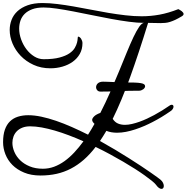

<svg xmlns="http://www.w3.org/2000/svg" viewBox="-20 -884 1212 1247"><path d="M1085 -200.7Q1090.8 -203.6 1095.7 -203.6Q1101.1 -203.6 1104 -200Q1106.9 -196.3 1106.9 -190.9Q1106.9 -184.1 1101.6 -175.5Q1096.2 -167 1085 -160.2Q1056.6 -140.6 1028.1 -123.3Q999.5 -106 969.7 -90.8Q944.3 -77.6 916 -65.4Q887.7 -53.2 858.2 -43.5Q828.6 -33.7 798.6 -27.8Q768.6 -22 740.2 -22Q701.2 -22 670.9 -34.2Q660.6 -16.6 650.1 -0.2Q639.6 16.1 629.4 31.7Q679.7 59.6 727.3 88.1Q774.9 116.7 817.1 143.3Q859.4 169.9 895.3 193.8Q931.2 217.8 958 236.3Q984.9 254.9 1001.5 267.1Q1018.1 279.3 1022 282.7Q1033.7 292.5 1038.8 303.5Q1043.9 314.5 1043.9 323.7Q1043.9 332 1040 337.4Q1036.1 342.8 1029.3 342.8Q1021 342.8 1012 336.4Q1002.9 330.1 991.7 314.5Q984.4 305.2 965.8 290Q947.3 274.9 919.9 255.4Q892.6 235.8 857.2 213.1Q821.8 190.4 780.8 166.5Q739.7 142.6 694.3 117.9Q648.9 93.3 601.1 70.3Q564.5 118.2 524.7 153.1Q484.9 188 440.9 210.9Q397 233.9 347.9 244.9Q298.8 255.9 243.2 255.9Q182.1 255.9 136.5 236.8Q90.8 217.8 60.5 187.3Q30.3 156.7 15.1 117.9Q0 79.1 0 39.6Q0 -8.3 11.7 -41.7Q23.4 -75.2 44.9 -95.9Q66.4 -116.7 96.7 -126.2Q127 -135.7 163.6 -135.7Q203.1 -135.7 249 -126Q294.9 -116.2 344.7 -99.1Q394.5 -82 447 -58.8Q499.5 -35.6 551.8 -9.3Q563 -26.4 573.2 -43.9Q583.5 -61.5 593.8 -79.6Q586.9 -85.9 582.8 -92.3Q578.6 -98.6 578.6 -105.5Q578.6 -115.2 591.1 -127.9Q603.5 -140.6 631.8 -150.9Q666 -217.8 696.3 -286.9Q726.6 -356 753.2 -420.9Q779.8 -485.8 803.2 -543.2Q826.7 -600.6 846.9 -643.3Q867.2 -686 884.5 -710.7Q901.9 -735.4 916.5 -735.4Q873.5 -735.4 818.1 -742.7Q762.7 -750 701.9 -761.2Q641.1 -772.5 578.1 -785.4Q515.1 -798.3 457 -809.6Q398.9 -820.8 348.9 -828.1Q298.8 -835.4 263.7 -835.4Q220.2 -835.4 189.9 -824.2Q159.7 -813 140.6 -794.2Q121.6 -775.4 113 -750.5Q104.5 -725.6 104.5 -698.2Q104.5 -663.6 117.2 -628.2Q129.9 -592.8 151.6 -564.2Q173.3 -535.6 202.1 -517.6Q231 -499.5 263.7 -499.5Q326.2 -499.5 366.5 -510.3Q406.7 -521 430.7 -537.4Q454.6 -553.7 465.6 -572.8Q476.6 -591.8 480.5 -608.2Q484.4 -624.5 484.6 -635.3Q484.9 -646 487.8 -646Q492.7 -646 497.8 -642.1Q502.9 -638.2 506.8 -632.1Q510.7 -626 513.2 -618.4Q515.6 -610.8 515.6 -604Q515.6 -564.5 498.3 -533.9Q481 -503.4 451.9 -482.7Q422.9 -461.9 385.3 -451.2Q347.7 -440.4 307.6 -440.4Q246.6 -440.4 197.8 -462.9Q148.9 -485.4 114.5 -521.2Q80.1 -557.1 61.5 -601.3Q43 -645.5 43 -689.5Q43 -723.6 55.2 -755.4Q67.4 -787.1 93.5 -811.3Q119.6 -835.4 159.9 -849.9Q200.2 -864.3 255.9 -864.3Q300.8 -864.3 352.1 -857.9Q403.3 -851.6 458.3 -842Q513.2 -832.5 570.1 -821.3Q627 -810.1 683.6 -800.5Q740.2 -791 795.2 -784.7Q850.1 -778.3 900.4 -778.3Q958 -778.3 1015.9 -788.8Q1073.7 -799.3 1138.2 -824.7Q1143.1 -822.3 1149.2 -818.8Q1155.3 -815.4 1160.4 -811.3Q1165.5 -807.1 1168.9 -802.5Q1172.4 -797.9 1172.4 -793Q1172.4 -785.2 1161.1 -778.3Q1136.7 -763.7 1118.2 -755.1Q1099.6 -746.6 1084 -741.7Q1068.4 -736.8 1053.7 -735.4Q1039.1 -733.9 1022.9 -733.9Q1006.3 -733.9 987.3 -734.6Q968.3 -735.4 941.9 -735.4Q880.9 -537.6 825 -382.6Q769 -227.5 711.9 -111.8L713.9 -109.4Q727.1 -89.8 746.8 -81.5Q766.6 -73.2 791.5 -73.2Q813 -73.2 837.2 -78.9Q861.3 -84.5 886 -93.3Q910.6 -102.1 935.1 -113.5Q959.5 -125 981.4 -136.7Q1007.8 -150.9 1033.2 -166.7Q1058.6 -182.6 1085 -200.7ZM258.3 211.9Q295.9 211.9 331.1 199Q366.2 186 399.2 162.4Q432.1 138.7 462.6 106Q493.2 73.2 522 33.7Q474.6 12.7 427.5 -5.1Q380.4 -22.9 335.9 -35.9Q291.5 -48.8 251 -56.2Q210.4 -63.5 175.8 -63.5Q146.5 -63.5 124.8 -54.7Q103 -45.9 88.9 -31.2Q74.7 -16.6 67.6 2.9Q60.5 22.5 60.5 43.5Q60.5 72.3 73.2 102.3Q85.9 132.3 110.8 156.7Q135.7 181.2 172.9 196.5Q210 211.9 258.3 211.9ZM632.8 -289.1Q619.1 -289.1 611.6 -297.9Q604 -306.6 604 -317.9Q604 -324.2 606.7 -330.6Q609.4 -336.9 614.7 -342Q620.1 -347.2 628.7 -350.3Q637.2 -353.5 648.9 -353.5Q658.2 -353.5 677.7 -352.8Q697.3 -352.1 719 -351.1Q740.7 -350.1 760 -349.4Q779.3 -348.6 788.1 -348.6Q828.1 -348.6 854 -347.7Q879.9 -346.7 895 -344Q910.2 -341.3 916.3 -336.4Q922.4 -331.5 922.4 -323.7Q922.4 -318.4 918.9 -313.2Q915.5 -308.1 910.2 -304.2Q904.8 -300.3 897.9 -297.6Q891.1 -294.9 884.3 -294.9Q814.9 -294.9 753.4 -292Q691.9 -289.1 632.8 -289.1Z"/></svg>

Font: Meddon
Style: Regular
Weight: 400
Designer: Vernon Adams
Foundry: Vernon Adams
Version: Version 1.000